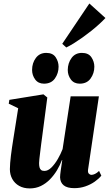

<svg xmlns="http://www.w3.org/2000/svg" viewBox="-20 -1065 623 1098"><path d="M150.5 12.5Q115 12.5 89.5 -2Q64 -16.5 50.2 -41.5Q36.5 -66.5 36.5 -97.5Q36.5 -113.5 38.2 -133.5Q40 -153.5 42.5 -175.8Q45 -198 48.5 -220.2Q52 -242.5 55 -262.5L84 -446L30 -472L33.5 -494L228.5 -525.5L250.5 -507.5L221.5 -286Q218.5 -265 215.5 -241Q212.5 -217 209.8 -194.8Q207 -172.5 205.2 -156Q203.5 -139.5 203.5 -132.5Q203.5 -118 206 -108.2Q208.5 -98.5 215 -93Q221.5 -87.5 234 -87.5Q254.5 -87.5 274.2 -107.2Q294 -127 310.8 -156Q327.5 -185 338 -212.5L384 -514H545.5L483.5 -94.5Q481.5 -78.5 488.2 -71.8Q495 -65 502.5 -65Q512 -65 523.5 -70.5Q535 -76 546.5 -87.5L559.5 -60.5Q545 -42.5 521.5 -26Q498 -9.5 468.2 0.8Q438.5 11 405 11Q364 11 344.2 -5.2Q324.5 -21.5 323.5 -51Q323.5 -56.5 324.5 -67.2Q325.5 -78 327.5 -91.5Q329.5 -105 331.8 -120.2Q334 -135.5 336 -149.5H334Q323 -120 305.8 -91.2Q288.5 -62.5 265.5 -39Q242.5 -15.5 213.8 -1.5Q185 12.5 150.5 12.5ZM231.5 -586.5Q199 -586.5 181.2 -610.5Q163.5 -634.5 163.5 -665Q163.5 -704.5 185 -733.5Q206.5 -762.5 244.5 -762.5Q282 -762.5 298.5 -737.5Q315 -712.5 315 -683.5Q315 -646 294 -616.2Q273 -586.5 231.5 -586.5ZM436 -586.5Q403 -586.5 385.2 -610.5Q367.5 -634.5 367.5 -665Q368 -704.5 389.2 -733.5Q410.5 -762.5 448.5 -762.5Q486 -762.5 502.8 -737.5Q519.5 -712.5 519.5 -683.5Q519.5 -646 498.2 -616.2Q477 -586.5 436 -586.5ZM336 -814.5 491 -1045 583 -962Q568.5 -946.5 547.5 -927.2Q526.5 -908 501.8 -888.2Q477 -868.5 451.2 -850.2Q425.5 -832 401.8 -817.2Q378 -802.5 359 -793.5Z"/></svg>

Font: Merriweather 120pt Black
Style: Italic
Weight: 900
Italic angle: -7.8°
Version: Version 2.101